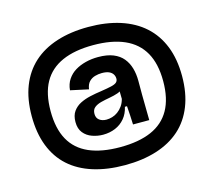

<svg xmlns="http://www.w3.org/2000/svg" viewBox="-110 -799 1169 1051"><g transform="rotate(-15 475.0 -273.5)"><path d="M474 118Q374 118 294.5 93Q215 68 160.5 19Q106 -30 77.5 -103.5Q49 -177 49 -273Q49 -369 77.5 -442Q106 -515 160.5 -564.5Q215 -614 294.5 -639.5Q374 -665 474 -665Q574 -665 653.5 -639.5Q733 -614 788 -564.5Q843 -515 872 -442Q901 -369 901 -273Q901 -177 872 -103.5Q843 -30 788 19Q733 68 653.5 93Q574 118 474 118ZM474 16Q580 16 651 -15Q722 -46 758 -110Q794 -174 794 -273Q794 -371 758 -435Q722 -499 650.5 -530.5Q579 -562 474 -562Q369 -562 298 -530.5Q227 -499 191.5 -435.5Q156 -372 156 -273Q156 -174 191.5 -110Q227 -46 298 -15Q369 16 474 16ZM440 -149Q456 -149 473 -154Q490 -159 505 -170Q520 -181 532 -197.5Q544 -214 550 -237L549 -295H567Q556 -280 534.5 -272.5Q513 -265 487 -260.5Q461 -256 437.5 -250Q414 -244 399 -232Q384 -220 384 -196Q384 -173 400 -161Q416 -149 440 -149ZM401 -74Q370 -74 340 -84.5Q310 -95 291 -118.5Q272 -142 272 -180Q272 -217 288.5 -240Q305 -263 331 -276Q357 -289 388.5 -296Q420 -303 450 -307Q489 -313 510.5 -318Q532 -323 541 -331Q550 -339 550 -352Q550 -366 542.5 -377.5Q535 -389 520 -395.5Q505 -402 480 -402Q461 -402 441.5 -396.5Q422 -391 408 -376.5Q394 -362 390 -334L288 -356Q291 -391 308.5 -417Q326 -443 352.5 -459Q379 -475 412.5 -483.5Q446 -492 483 -492Q534 -492 568.5 -478Q603 -464 623.5 -439Q644 -414 653.5 -381Q663 -348 663 -309V-230Q663 -212 663.5 -193.5Q664 -175 664 -156.5Q664 -138 664.5 -120.5Q665 -103 665 -86H573Q572 -113 570.5 -139Q569 -165 567 -191H555Q547 -154 525 -127.5Q503 -101 471 -87.5Q439 -74 401 -74Z"/></g></svg>

Font: Bricolage Grotesque 36pt SemiBold
Style: Regular
Weight: 600
Designer: Mathieu Triay
Foundry: Atelier Triay
Version: Version 1.001;gftools[0.9.33.dev8+g029e19f]